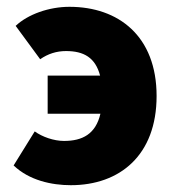

<svg xmlns="http://www.w3.org/2000/svg" viewBox="-20 -532 512 564"><path d="M188 12C332 12 440 -76 440 -250C440 -426 328 -512 184 -512C124 -512 62 -490 26 -456L98 -358C121 -374 146 -382 174 -382C226 -382 260 -363 274 -310H120V-198H275C261 -138 222 -118 168 -118C138 -118 104 -130 82 -146L20 -46C66 -2 132 12 188 12Z"/></svg>

Font: Giro Sans Black
Style: Regular
Weight: 900
Designer: Paul D. Hunt
Foundry: Adobe Systems Incorporated
Version: Version 1.000;PS 1.0;hotconv 1.0.88;makeotf.lib2.5.647800